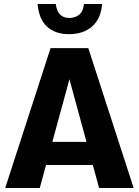

<svg xmlns="http://www.w3.org/2000/svg" viewBox="-20 -941 695 961"><path d="M222 -231H430L472 -115H181ZM233 -700H370L179 0H6ZM285 -700H422L649 0H476ZM259 -921Q264 -884 281.5 -867.5Q299 -851 327 -851Q357 -851 377 -868Q397 -885 400 -921H491Q485 -847 441 -808.5Q397 -770 325 -770Q257 -770 216 -807Q175 -844 168 -921Z"/></svg>

Font: Moderustic
Style: Bold
Weight: 700
Designer: Tural Alisoy
Foundry: TAFT Foundry
Version: Version 2.120